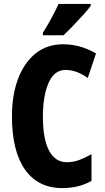

<svg xmlns="http://www.w3.org/2000/svg" viewBox="-20 -950 534 980"><path d="M314 -593Q257 -593 228 -527Q199 -461 199 -355Q199 -240 230.5 -181Q262 -122 321 -122Q355 -122 386 -134Q417 -146 447 -163V-27Q384 10 298 10Q174 10 107.5 -84.5Q41 -179 41 -356Q41 -464 72 -547Q103 -630 161.5 -677Q220 -724 302 -724Q391 -724 470 -677L428 -552Q401 -571 373 -582Q345 -593 314 -593ZM443 -920Q430 -902 406 -875.5Q382 -849 355 -820.5Q328 -792 304 -770H199V-783Q224 -823 244 -860Q264 -897 279 -930H443Z"/></svg>

Font: Noto Sans Lao ExtraCondensed ExtraBold
Style: Regular
Weight: 800
Width: 2
Designer: Monotype Design Team
Foundry: Monotype Imaging Inc.
Version: Version 2.003; ttfautohint (v1.8.4.7-5d5b)